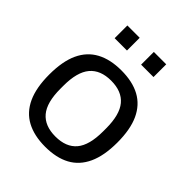

<svg xmlns="http://www.w3.org/2000/svg" viewBox="-204 -843 978 978"><g transform="rotate(45 285.0 -354.5)"><path d="M284.8 12Q205.2 12 150.4 -17.5Q95.6 -47 67.5 -108Q39.5 -169 39.5 -263Q39.5 -358 67.5 -418.5Q95.6 -479 150.4 -508.5Q205.2 -538 284.8 -538Q365.3 -538 419.6 -508.5Q473.9 -479 502 -418.5Q530.1 -358 530.1 -263Q530.1 -169 502 -108Q473.9 -47 419.6 -17.5Q365.3 12 284.8 12ZM284.8 -61.8Q361.8 -61.8 400.2 -107.4Q438.5 -153.1 438.5 -252.3V-273.7Q438.5 -372.4 400.2 -418.3Q361.8 -464.2 284.8 -464.2Q208.2 -464.2 169.6 -418.3Q131 -372.4 131 -273.7V-252.3Q131 -153.1 169.6 -107.4Q208.2 -61.8 284.8 -61.8ZM144.3 -629.5V-721.2H233.1V-629.5ZM334.9 -629.5V-721.2H424.2V-629.5Z"/></g></svg>

Font: Archivo Variable SemiBold
Style: Regular
Weight: 600
Designer: Hector Gatti
Foundry: Omnibus-Type
Version: Version 2.001